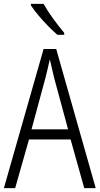

<svg xmlns="http://www.w3.org/2000/svg" viewBox="-20 -1018 512 987"><path d="M413 -51 343 -301H129L58 -51H0L204 -766H269L472 -51ZM258 -619Q253 -642 247 -666.5Q241 -691 236 -713Q231 -690 225.5 -666.5Q220 -643 214 -619L142 -353H330ZM204 -998Q224 -962 254 -921Q284 -880 310 -849V-839H275Q253 -858 227 -884.5Q201 -911 177.5 -939Q154 -967 139 -990V-998Z"/></svg>

Font: Noto Sans Tamil UI Condensed Light
Style: Regular
Weight: 300
Width: 3
Designer: Jelle Bosma - Monotype Design Team
Foundry: Monotype Imaging Inc.
Version: Version 2.004; ttfautohint (v1.8.4.7-5d5b)